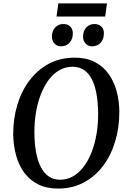

<svg xmlns="http://www.w3.org/2000/svg" viewBox="-20 -1089 746 1119"><path d="M318 10Q251.5 10 202.5 -14.5Q153.5 -39 121.5 -82.5Q89.5 -126 73.8 -183.2Q58 -240.5 57 -305.5Q56.5 -396.5 80.8 -477.2Q105 -558 151.8 -620Q198.5 -682 265 -717.5Q331.5 -753 415.5 -753Q482.5 -753 531.2 -728.2Q580 -703.5 611.8 -659.8Q643.5 -616 659 -559.8Q674.5 -503.5 675.5 -440Q676 -349.5 652.2 -268Q628.5 -186.5 582 -124Q535.5 -61.5 469 -25.8Q402.5 10 318 10ZM330 -41.5Q371 -41.5 405.8 -61.5Q440.5 -81.5 467.8 -117.5Q495 -153.5 514 -202.2Q533 -251 542.8 -309.2Q552.5 -367.5 552 -431.5Q551 -494 542 -543.5Q533 -593 514.8 -628Q496.5 -663 468.8 -681.5Q441 -700 402.5 -700Q362 -700 327 -680.5Q292 -661 265 -625.2Q238 -589.5 218.8 -541Q199.5 -492.5 189.8 -434.8Q180 -377 180.5 -313.5Q181 -250.5 190.5 -200Q200 -149.5 218.5 -114.2Q237 -79 264.8 -60.2Q292.5 -41.5 330 -41.5ZM334.5 -819Q312 -819 297 -835.8Q282 -852.5 282.5 -877Q283 -909 301.8 -929Q320.5 -949 349 -949Q376.5 -949 390.8 -933Q405 -917 404.5 -893.5Q404 -861 385.5 -840Q367 -819 334.5 -819ZM516 -819Q493.5 -819 478.5 -835.8Q463.5 -852.5 464 -877Q464.5 -909 483 -929Q501.5 -949 530 -949Q557 -949 571.8 -933Q586.5 -917 585.5 -893.5Q585 -861 566.5 -840Q548 -819 516 -819ZM320 -1069H603.5L593 -992.5H309.5Z"/></svg>

Font: Merriweather 24pt Medium
Style: Italic
Weight: 500
Italic angle: -7.8°
Version: Version 2.101